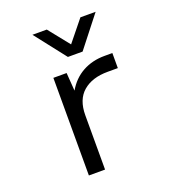

<svg xmlns="http://www.w3.org/2000/svg" viewBox="-141 -886 882 990"><g transform="rotate(-20 300.0 -390.5)"><path d="M150.9 0ZM265.1 0H176.3V-535.6H249L256.3 -436.5Q289.1 -493.2 342.3 -522.5Q395.5 -551.8 462.9 -551.8H505.9V-469.2H450.2Q364.7 -469.2 314.9 -426.5Q265.1 -383.8 265.1 -297.9ZM229.5 -781.2 321.3 -666.5 414.1 -781.2H497.6L364.3 -611.3H283.7L150.9 -781.2Z"/></g></svg>

Font: Oxygen Mono
Style: Regular
Weight: 400
Designer: Vernon Adams
Foundry: Vernon Adams
Version: Version 0.201; ttfautohint (v0.8) -r 50 -G 200 -x